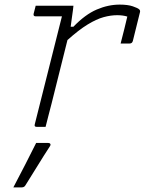

<svg xmlns="http://www.w3.org/2000/svg" viewBox="-20 -551 640 834"><path d="M135 -526H299Q299 -526 297 -508Q295 -490 291.5 -468.5Q288 -447 287 -435H299Q350 -488 400 -509.5Q450 -531 500 -531Q535 -531 557 -523.5Q579 -516 585 -510Q590 -505 588 -498L557 -373Q554 -362 543 -362H504L507 -374Q514 -400 520 -425Q526 -450 533 -479Q514 -485 489 -485Q461 -485 430 -476.5Q399 -468 360.5 -444.5Q322 -421 273 -377Q256 -308 238.5 -239Q221 -170 204 -101Q197 -76 191 -51Q185 -26 178 0H139Q128 0 131 -11Q160 -128 190 -245.5Q220 -363 249 -480H135Q124 -480 126 -491Q128 -500 130.5 -508.5Q133 -517 135 -526ZM137 70H190Q196 70 198.5 74Q201 78 197 84Q169 127 144.5 167Q120 207 91 253Q89 257 85 260Q81 263 74 263H38Q64 213 89.5 164Q115 115 137 70Z"/></svg>

Font: Recursive Mn Lnr St Lt
Style: Italic
Weight: 300
Italic angle: -15°
Monospace: yes
Version: Version 1.079;hotconv 1.0.112;makeotfexe 2.5.65598; ttfautoh